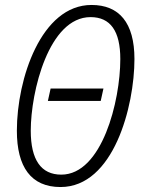

<svg xmlns="http://www.w3.org/2000/svg" viewBox="-20 -744 585 774"><path d="M224 10C438 10 522 -316 522 -506C522 -653 460 -724 349 -724C146 -724 48 -426 48 -217C48 -71 105 10 224 10ZM227 -40C146 -40 104 -99 104 -217C104 -375 177 -675 345 -675C425 -675 465 -619 465 -506C465 -336 391 -40 227 -40ZM173 -337H386L397 -387H184Z"/></svg>

Font: Noto Sans Condensed Light
Style: Italic
Weight: 300
Width: 3
Italic angle: -12°
Designer: Monotype Design Team
Foundry: Monotype Imaging Inc.
Version: Version 2.013